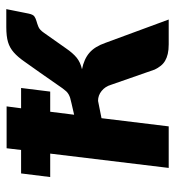

<svg xmlns="http://www.w3.org/2000/svg" viewBox="7 -563 556 610"><g transform="rotate(-90 285.0 -258.0)"><path d="M359 -408.5Q380.5 -438.5 394.8 -459Q409 -479.5 423.5 -492.2Q438 -505 456.2 -510.5Q474.5 -516 504 -516H561L547 -446Q544 -431 537.8 -426.8Q531.5 -422.5 523.2 -420.2Q515 -418 505 -414Q495 -410 485.5 -396L436.5 -326.5Q421.5 -304.5 406.8 -292.5Q392 -280.5 370 -275.5Q402.5 -269 422.2 -252Q442 -235 453.5 -202L528 0H449Q431.5 0 418.8 -3Q406 -6 396.8 -11.5Q387.5 -17 380.8 -25.5Q374 -34 369 -44.5L320.5 -183.5Q315 -202 301 -213.2Q287 -224.5 269.5 -224.5L214.5 -213.5L188.5 0H56.5L102 -376.5H27.5L39 -469H113.5L119 -515H252L246 -469H310.5L299 -376.5H235L225.5 -300.5L262.5 -309Q272 -311 278.5 -313Q285 -315 290.2 -318Q295.5 -321 299.8 -325.5Q304 -330 309.5 -337.5Z"/></g></svg>

Font: Lato Heavy
Style: Italic
Weight: 800
Italic angle: -7°
Designer: Lukasz Dziedzic
Foundry: tyPoland Lukasz Dziedzic
Version: Version 2.007; 2014-02-27